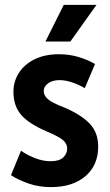

<svg xmlns="http://www.w3.org/2000/svg" viewBox="-20 -755 449 786"><path d="M25 -38 66 -138Q90 -121 122.5 -108Q155 -95 187 -95Q223 -95 239 -110.5Q255 -126 255 -147Q255 -166 239 -180.5Q223 -195 171 -217Q97 -249 66 -285.5Q35 -322 35 -379Q35 -421 57 -456Q79 -491 121 -512Q163 -533 222 -533Q263 -533 300.5 -522Q338 -511 369 -493L327 -394Q306 -407 277.5 -417Q249 -427 224 -427Q195 -427 177 -414Q159 -401 159 -382Q159 -365 175 -350Q191 -335 243 -315Q313 -285 347.5 -248.5Q382 -212 382 -155Q382 -79 330 -34Q278 11 188 11Q140 11 97.5 -3.5Q55 -18 25 -38ZM166 -585 241 -735H375L268 -585Z"/></svg>

Font: Radio Canada Condensed SemiBold
Style: Regular
Weight: 600
Width: 3
Designer: Charles Daoud, Etienne Aubert Bonn, Alexandre Saumier Demers, Jacques Le Bailly
Foundry: Radio-Canada
Version: Version 2.104; ttfautohint (v1.8.4.7-5d5b);gftools[0.9.28.de